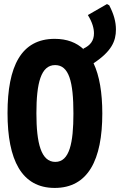

<svg xmlns="http://www.w3.org/2000/svg" viewBox="-20 -916 590 944"><path d="M249 8C413 8 483 -130 483 -358C483 -460 469 -544 440 -605C529 -664 550 -714 550 -771C550 -808 540 -846 517 -890L506 -896L412 -842C435 -805 442 -775 442 -752C442 -717 425 -693 390 -677L392 -673C356 -707 309 -725 249 -725C84 -725 17 -590 17 -360C17 -130 86 8 249 8ZM252 -120C182 -120 159 -212 159 -359C159 -507 181 -596 251 -596C319 -596 341 -515 341 -358C341 -214 322 -120 252 -120Z"/></svg>

Font: Noto Sans Mono ExtraCondensed ExtraBold
Style: Regular
Weight: 800
Width: 2
Designer: Monotype Design Team
Foundry: Monotype Imaging Inc.
Version: Version 2.014